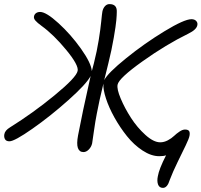

<svg xmlns="http://www.w3.org/2000/svg" viewBox="-40 -725 978 932"><path d="M5.9 -39.1Q-9.8 -39.1 -15.6 -49.1Q-21.5 -59.1 -19 -73.2Q-16.1 -91.8 8.8 -106.9Q120.1 -176.3 225.3 -262.7Q330.6 -349.1 336.9 -380.9Q342.8 -408.2 281.5 -482.7Q220.2 -557.1 162.1 -599.1Q141.1 -614.3 132.1 -624.8Q123 -635.3 125 -645Q126.5 -654.8 134.5 -660.9Q142.6 -667 154.8 -667Q184.1 -667 243.9 -612.5Q303.7 -558.1 353.3 -488.3Q402.8 -418.5 405.8 -379.9Q412.6 -404.3 416 -418.9Q430.7 -477.1 439.2 -530.3Q447.8 -583.5 451.4 -621.3Q455.1 -659.2 457 -668.9Q460 -684.1 469.2 -694.6Q478.5 -705.1 491.2 -705.1Q528.8 -705.1 526.9 -667Q526.9 -653.3 524.7 -627.2Q522.5 -601.1 512.2 -541.5Q502 -481.9 485.8 -417Q484.9 -412.1 477.1 -381.6Q469.2 -351.1 465.8 -335.9Q482.9 -370.1 572 -442.1Q661.1 -514.2 757.8 -573Q854.5 -631.8 889.2 -631.8Q904.8 -631.8 912.6 -623Q920.4 -614.3 918 -603Q914.1 -581.1 875 -562Q766.1 -508.8 651.4 -427Q536.6 -345.2 530.8 -314Q526.4 -293 545.9 -246.6Q565.4 -200.2 595.7 -153.1Q626 -106 665.8 -70.1Q705.6 -34.2 737.8 -34.2Q756.3 -34.2 774.7 -43.9Q793 -53.7 804.9 -65.2Q816.9 -76.7 831.5 -86.4Q846.2 -96.2 857.9 -96.2Q872.6 -96.2 877.7 -89.1Q882.8 -82 879.9 -65.9Q877.4 -52.2 861.6 -19.5Q845.7 13.2 822.3 61.3Q798.8 109.4 784.2 147.9Q772.5 187 751 187Q733.4 187 727.3 170.7Q721.2 154.3 726.1 130.9Q731.9 95.7 766.1 28.8Q754.4 33.2 732.9 33.2Q693.8 33.2 651.9 5.6Q609.9 -22 576.2 -64.2Q542.5 -106.4 515.6 -154.5Q488.8 -202.6 474.4 -246.8Q460 -291 461.9 -318.8Q440.9 -232.4 430.2 -174.8Q422.9 -138.7 415.5 -85.9Q408.2 -33.2 407.2 -28.8Q403.3 -11.7 391.1 0.7Q378.9 13.2 365.2 13.2Q345.2 13.2 338.1 -6.6Q331.1 -26.4 338.9 -67.9Q358.4 -171.9 399.9 -356Q378.9 -316.4 291.7 -238.8Q204.6 -161.1 117.4 -100.1Q30.3 -39.1 5.9 -39.1Z"/></svg>

Font: Shantell Sans Irregular
Style: Italic
Weight: 300
Italic angle: -11.31°
Designer: Stephen Nixon, Anya Danilova, Shantell Martin
Foundry: Arrow Type
Version: Version 1.006;[9816181b4]